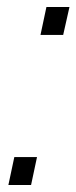

<svg xmlns="http://www.w3.org/2000/svg" viewBox="-20 -530 219 550"><path d="M96 -430 113 -510H179L161 -430ZM4 0 21 -80H86L69 0Z"/></svg>

Font: Saira UltraCondensed
Style: Italic
Weight: 400
Width: 1
Italic angle: -12°
Designer: Hector Gatti with collaboration of the Omnibus-Type team
Foundry: Omnibus-Type
Version: Version 1.101